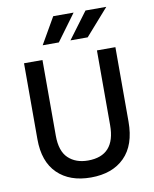

<svg xmlns="http://www.w3.org/2000/svg" viewBox="-97 -974 846 1056"><g transform="rotate(-10 326.0 -446.0)"><path d="M478 -255.9Q478 -85.9 325.2 -85.9Q256.8 -85.9 215.3 -125.5Q173.8 -165 173.8 -251V-673.8H70.8V-250Q70.8 -124 138.9 -57.6Q207 8.8 325.2 8.8Q444.8 8.8 512.9 -59.1Q581.1 -127 581.1 -257.8V-673.8H478ZM454.1 -900.9 344.2 -753.4H440.4L570.3 -900.9ZM273.9 -900.9 189 -753.4H279.3L387.7 -900.9Z"/></g></svg>

Font: FAU Chimera Medium
Style: Regular
Weight: 500
Version: Version 1.002;hotconv 1.0.117;makeotfexe 2.5.65602